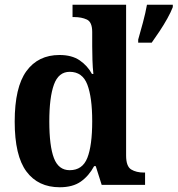

<svg xmlns="http://www.w3.org/2000/svg" viewBox="-20 -780 749 810"><path d="M232 10Q141 10 91.5 -56.5Q42 -123 42 -267Q42 -412 91.5 -480Q141 -548 231 -548Q283 -548 316 -525.5Q349 -503 368 -468H374Q371 -494 370 -527Q369 -560 369 -585V-645Q369 -687 346.5 -697.5Q324 -708 293 -708H286V-760H512V-124Q512 -78 533.5 -65Q555 -52 587 -52H592V0H409L384 -79H377Q355 -38 321 -14Q287 10 232 10ZM274 -62Q328 -62 348.5 -114Q369 -166 369 -269Q369 -369 348.5 -423Q328 -477 274 -477Q227 -477 207.5 -423Q188 -369 188 -268Q188 -164 207.5 -113Q227 -62 274 -62ZM563 -613Q572 -644 583 -685Q594 -726 600 -760H709V-750Q701 -729 686 -702Q671 -675 653 -648Q635 -621 620 -600H563Z"/></svg>

Font: Noto Serif Tamil SemiCondensed
Style: Bold Italic
Weight: 700
Width: 4
Italic angle: -12°
Designer: Indian Type Foundry, Tom Grace, and the Monotype Design Team
Foundry: Monotype Imaging Inc.
Version: Version 2.003; ttfautohint (v1.8.4.7-5d5b)